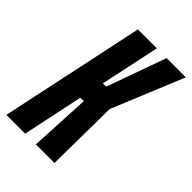

<svg xmlns="http://www.w3.org/2000/svg" viewBox="-220 -775 861 861"><g transform="rotate(45 211.0 -344.0)"><path d="M-14 0 132 -688H252L192 -406H213L314 -688H436L295 -346L291 0H173L188 -289H166L105 0Z"/></g></svg>

Font: Saira Ultra Condensed ExtraBold
Style: Italic
Weight: 800
Width: 1
Italic angle: -12°
Designer: Hector Gatti with collaboration of the Omnibus-Type team
Foundry: Omnibus-Type
Version: Version 1.001; ttfautohint (v1.8)